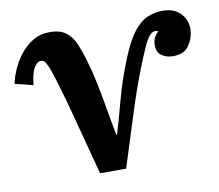

<svg xmlns="http://www.w3.org/2000/svg" viewBox="-98 -590 763 668"><g transform="rotate(-10 283.0 -256.5)"><path d="M204 3Q185 -69 170 -125.5Q155 -182 143.5 -225.5Q132 -269 122.5 -301Q113 -333 106 -355.5Q99 -378 93 -392Q86 -409 80.5 -413.5Q75 -418 68 -418Q57 -418 45.5 -401Q34 -384 29 -339L-35 -355Q-31 -376 -19.5 -403Q-8 -430 11 -454.5Q30 -479 56 -495Q82 -511 116 -511Q153 -511 173.5 -495Q194 -479 205.5 -452.5Q217 -426 226 -395Q239 -352 248 -308Q257 -264 265 -217Q273 -170 283 -118H285Q302 -174 318.5 -236.5Q335 -299 363 -369Q388 -432 412.5 -463.5Q437 -495 463 -505.5Q489 -516 516 -516Q559 -516 581.5 -489.5Q604 -463 600 -428Q597 -400 580 -377Q563 -354 525 -354Q500 -354 483 -367.5Q466 -381 469 -412Q471 -425 477 -434Q483 -443 488 -447Q486 -451 479 -451Q468 -451 458 -439.5Q448 -428 436 -401Q424 -374 406 -329Q378 -257 351.5 -172Q325 -87 296 3Z"/></g></svg>

Font: Lora Italic
Style: Italic
Weight: 400
Italic angle: -3°
Designer: Olga Karpushina, Alexei Vanyashin (Cyrillic)
Foundry: Cyreal
Version: Version 2.210; ttfautohint (v1.8.1.43-b0c9)